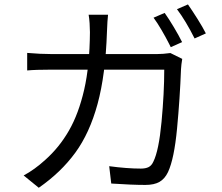

<svg xmlns="http://www.w3.org/2000/svg" viewBox="-20 -824 1017 880"><path d="M814.6 -631 762.7 -607.8 754.9 -623.4Q739.9 -653.1 720.3 -686.6Q700.7 -720.2 683.8 -742.9L734.7 -764.8Q753.8 -737.9 776.7 -699.6Q799.6 -661.3 814.6 -631ZM923.5 -670.9 871.9 -647.7Q830.9 -729.2 791.1 -781.9L841.4 -803.7Q860.8 -776.1 885.3 -737.2Q909.8 -698.2 923.5 -670.9ZM470.2 -677.6Q463.7 -481.7 427.2 -347.7Q390.7 -213.7 324.8 -123.7Q258.9 -33.6 157.7 36.6L88.4 -19.8Q138.1 -46.3 187.1 -90.9Q251.8 -148.4 296.2 -225.8Q340.6 -303.2 365.8 -413Q391 -522.8 392.2 -675.9Q392.2 -694.6 390.7 -717.4Q389.2 -740.2 386.2 -756.6H475.2Q472.2 -731.4 470.2 -677.6ZM809.6 -506.5Q804.7 -374 791.5 -234.9Q778.3 -95.7 750.1 -35.4Q735.4 -4.4 711 9.6Q686.6 23.6 646.4 23.6Q584.8 23.6 489.9 17.2L480.5 -62.3Q562.1 -51.3 626.1 -51.3Q647.7 -51.3 661.4 -58.3Q675 -65.4 682.9 -83.1Q708 -133.4 720.4 -265.8Q732.8 -398.2 732.8 -504.8H216.7Q143.6 -504.8 104.6 -501.1V-581.5Q165.9 -576.2 216.1 -576.2H699.5Q726.2 -576.2 761 -580.9L815.2 -554.1Q810.8 -528.3 809.6 -506.5Z"/></svg>

Font: Min Sans VF VF
Style: Regular
Weight: 400
Designer: Jinseong-Kim, NotoSansCJK, Nunito
Foundry: Jinseong-Kim
Version: Version 1.420;Glyphs 3.1.2 (3151)